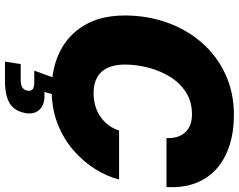

<svg xmlns="http://www.w3.org/2000/svg" viewBox="-116 -662 978 787"><g transform="rotate(90 373.5 -268.0)"><path d="M347.7 9.8Q257.8 9.8 189.2 -24.9Q120.6 -59.6 81.8 -126.5Q43 -193.4 43 -290Q43 -381.3 71.5 -462.2Q100.1 -543 153.8 -605Q207.5 -667 283 -702.1Q358.4 -737.3 451.2 -737.3Q519.5 -737.3 575.7 -719.2Q631.8 -701.2 671.4 -666Q710.9 -630.9 730.5 -579.3Q750 -527.8 746.1 -460.9H545.4Q546.4 -484.9 540.8 -503.9Q535.2 -522.9 522.9 -536.6Q510.7 -550.3 492.2 -557.9Q473.6 -565.4 448.2 -565.4Q396 -565.4 357.4 -540.5Q318.8 -515.6 293.9 -474.9Q269 -434.1 256.6 -385.7Q244.1 -337.4 244.1 -291Q244.1 -248 257.6 -219.5Q271 -190.9 296.9 -176.5Q322.8 -162.1 360.8 -162.1Q389.6 -162.1 414.3 -169.4Q439 -176.8 458.7 -190.7Q478.5 -204.6 492.7 -223.6Q506.8 -242.7 514.6 -266.6H715.3Q703.1 -218.3 672.9 -169.4Q642.6 -120.6 595.9 -79.8Q549.3 -39.1 486.8 -14.6Q424.3 9.8 347.7 9.8ZM231.9 201.2 242.2 136.7H307.1Q327.6 136.7 338.1 129.9Q348.6 123 351.1 108.9Q353.5 94.2 345.5 87.6Q337.4 81.1 316.9 81.1H269L306.6 -22.5H371.6L368.2 -2.9L356.4 40Q402.3 35.2 425.8 56.4Q449.2 77.6 443.4 115.2Q435.5 161.6 403.6 181.4Q371.6 201.2 309.1 201.2Z"/></g></svg>

Font: Inter 16pt Black
Style: Italic
Weight: 900
Italic angle: -9.3988°
Version: Version 4.001;git-66647c0bb